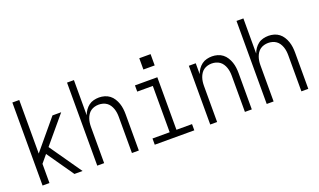

<svg xmlns="http://www.w3.org/2000/svg" viewBox="-76 -1166 2652 1597"><g transform="rotate(-20 1250.0 -367.5)"><path d="M82 0V-735H143V-261L359 -520H436L238 -284L436 0H364L199 -237L143 -170V0Z M566 0V-735H627V-424Q635 -447 649 -467Q663 -487 682 -501.5Q701 -516 725 -522Q749 -528 773 -528Q797 -528 821.5 -521Q846 -514 865.5 -499Q885 -484 898.5 -462.5Q912 -441 920 -417.5Q928 -394 931 -369.5Q934 -345 934 -320V0H873V-320Q873 -339 870.5 -357Q868 -375 862 -392.5Q856 -410 845.5 -426Q835 -442 820 -452.5Q805 -463 787 -468Q769 -473 750 -473Q731 -473 713 -468Q695 -463 680 -452.5Q665 -442 654.5 -426Q644 -410 638 -392.5Q632 -375 629.5 -357Q627 -339 627 -320V0Z M1075 0V-55H1227V-465H1089V-520H1287V-55H1425V0ZM1300 -620H1200V-720H1300Z M1566 0V-520H1627V-424Q1635 -447 1649 -467Q1663 -487 1682 -501.5Q1701 -516 1725 -522Q1749 -528 1773 -528Q1797 -528 1821.5 -521Q1846 -514 1865.5 -499Q1885 -484 1898.5 -462.5Q1912 -441 1920 -417.5Q1928 -394 1931 -369.5Q1934 -345 1934 -320V0H1873V-320Q1873 -339 1870.5 -357Q1868 -375 1862 -392.5Q1856 -410 1845.5 -426Q1835 -442 1820 -452.5Q1805 -463 1787 -468Q1769 -473 1750 -473Q1731 -473 1713 -468Q1695 -463 1680 -452.5Q1665 -442 1654.5 -426Q1644 -410 1638 -392.5Q1632 -375 1629.5 -357Q1627 -339 1627 -320V0Z M2066 0V-735H2127V-424Q2135 -447 2149 -467Q2163 -487 2182 -501.5Q2201 -516 2225 -522Q2249 -528 2273 -528Q2297 -528 2321.5 -521Q2346 -514 2365.5 -499Q2385 -484 2398.5 -462.5Q2412 -441 2420 -417.5Q2428 -394 2431 -369.5Q2434 -345 2434 -320V0H2373V-320Q2373 -339 2370.5 -357Q2368 -375 2362 -392.5Q2356 -410 2345.5 -426Q2335 -442 2320 -452.5Q2305 -463 2287 -468Q2269 -473 2250 -473Q2231 -473 2213 -468Q2195 -463 2180 -452.5Q2165 -442 2154.5 -426Q2144 -410 2138 -392.5Q2132 -375 2129.5 -357Q2127 -339 2127 -320V0Z"/></g></svg>

Font: Iosevka SS04 Light
Style: Regular
Weight: 300
Monospace: yes
Designer: Belleve Invis
Foundry: Belleve Invis
Version: Version 19.0.0; ttfautohint (v1.8.4)